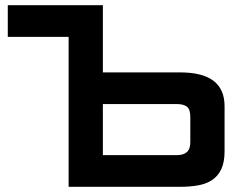

<svg xmlns="http://www.w3.org/2000/svg" viewBox="-20 -720 946 740"><path d="M244.5 0V-578H10V-700H376.5V-441H673.5Q716.5 -441 748.8 -433Q781 -425 802.5 -408.8Q824 -392.5 834.8 -368Q845.5 -343.5 845.5 -311V-137Q845.5 -94.5 832.8 -67.8Q820 -41 797.2 -26Q774.5 -11 743 -5.5Q711.5 0 673.5 0ZM376.5 -122H660.5Q687 -122 700.2 -133.8Q713.5 -145.5 713.5 -172V-269Q713.5 -299 700.2 -309Q687 -319 660.5 -319H376.5Z"/></svg>

Font: Science Gothic
Style: Regular
Weight: 400
Designer: Thomas Phinney, Vassil Kateliev, Brandon Buerkle
Foundry: Font Detective LLC
Version: Version 1.018